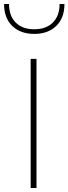

<svg xmlns="http://www.w3.org/2000/svg" viewBox="-20 -946 344 966"><path d="M163.6 0V-649.9H134.3V0ZM304.2 -925.8H279.8Q279.8 -866.7 246.1 -832.8Q212.4 -798.8 152.3 -798.8Q92.3 -798.8 58.8 -832.8Q25.4 -866.7 25.4 -925.8H0.5Q0.5 -855.5 41.7 -815.4Q83 -775.4 152.3 -775.4Q221.7 -775.4 262.9 -815.4Q304.2 -855.5 304.2 -925.8Z"/></svg>

Font: Estedad-FD VF
Style: Regular
Weight: 100
Designer: Amin Abedi
Version: Version 7.3